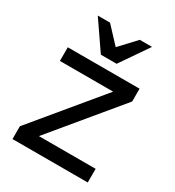

<svg xmlns="http://www.w3.org/2000/svg" viewBox="-178 -845 866 950"><g transform="rotate(30 255.0 -370.0)"><path d="M40 0V-73L354 -452H50V-530H460V-457L146 -78H470V0ZM210 -580 100 -740H170L255 -649L340 -740H410L300 -580Z"/></g></svg>

Font: Golos Text
Style: Regular
Weight: 400
Designer: A.Korolkova, Vitaly Kuzmin
Foundry: ParaType Ltd
Version: Version 2.004